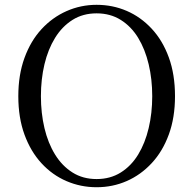

<svg xmlns="http://www.w3.org/2000/svg" viewBox="-20 -765 807 801"><path d="M383 16.1Q316.9 16.1 257.7 -9.3Q198.4 -34.7 153.2 -83.8Q107.9 -132.9 82.2 -203.3Q56.4 -273.6 56.4 -363.7Q56.4 -452.8 82.2 -523.6Q107.9 -594.3 153.2 -643.4Q198.4 -692.5 257.7 -718.7Q316.9 -744.9 383 -744.9Q450 -744.9 508.8 -719.5Q567.6 -694.1 613.1 -645Q658.7 -595.9 684.4 -525.1Q710.1 -454.4 710.1 -363.7Q710.1 -274.6 684.4 -204.2Q658.7 -133.7 613.1 -84.6Q567.6 -35.5 508.8 -9.7Q450 16.1 383 16.1ZM383 -18Q440.1 -18 483.7 -45.3Q527.4 -72.6 556.4 -120.2Q585.4 -167.8 600.2 -230.4Q615.1 -293.1 615.1 -363.7Q615.1 -434.4 600.2 -496.9Q585.4 -559.5 556.4 -607.1Q527.4 -654.7 483.7 -682Q440.1 -709.3 383 -709.3Q325.9 -709.3 282.6 -682Q239.2 -654.7 209.8 -607.1Q180.4 -559.5 165.5 -496.9Q150.7 -434.4 150.7 -363.7Q150.7 -293.1 165.5 -230.4Q180.4 -167.8 209.8 -120.2Q239.2 -72.6 282.6 -45.3Q325.9 -18 383 -18Z"/></svg>

Font: Noto Serif KR ExtraLight
Style: Regular
Weight: 200
Designer: Ryoko NISHIZUKA 西塚涼子 (kana & ideographs); Frank Grießhammer (Latin, Greek & Cyrillic); Wenlong ZHANG 张文龙 (bopomofo); San
Foundry: Adobe
Version: Version 2.002-H1;hotconv 1.1.0;makeotfexe 2.6.0